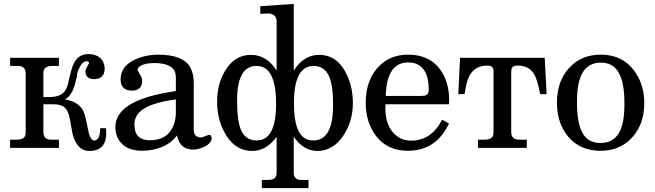

<svg xmlns="http://www.w3.org/2000/svg" viewBox="-20 -760 3365 987"><path d="M526 -74Q526 5 458 15Q449 16 440 16Q374 16 352 -76Q350 -86 341 -139Q331 -198 305 -213Q287 -224 253 -224H203V-81Q203 -45 238 -42Q239 -42 273 -42H283V0H32V-42H66Q106 -42 111 -68Q112 -74 112 -81V-382Q112 -418 77 -421Q76 -421 42 -421H32V-463H283V-421H249Q209 -421 204 -395Q203 -389 203 -382V-261H233Q295 -261 317 -297Q326 -312 331 -336Q348 -412 359 -433Q383 -482 433 -482Q490 -482 511 -441L517 -420Q518 -414 518 -408Q518 -364 481 -355L466 -353Q419 -353 419 -394Q419 -403 438 -436Q438 -445 424 -445Q403 -445 385 -405Q374 -381 376 -367Q374 -364 364 -322L352 -290L338 -269Q328 -256 313 -249Q385 -238 409 -188Q417 -170 423 -141L431 -102Q442 -37 466 -37Q495 -42 495 -101H525L526 -75Z M1068 -51Q1068 -19 1017 0Q996 8 975 9Q907 9 892 -56L890 -64Q842 1 743 13Q727 15 711 15Q625 15 590 -42Q573 -69 573 -106Q573 -237 836 -284Q854 -287 884 -292V-364Q884 -427 797 -435Q787 -436 777 -436Q718 -436 695 -416Q687 -409 687 -400L707 -363Q711 -353 711 -344Q711 -302 671 -295L659 -294Q609 -294 601 -337Q600 -344 600 -351Q600 -430 699 -464Q744 -479 793 -479Q921 -479 958 -414Q976 -382 976 -331V-94Q976 -59 1005 -54Q1009 -53 1013 -53Q1019 -53 1048 -65Q1052 -67 1054 -67Q1067 -67 1068 -51ZM884 -183V-249Q745 -230 700 -186Q671 -159 671 -120Q671 -39 750 -39Q843 -39 873 -118Q884 -147 884 -183Z M1794 -231Q1794 -134 1743 -60Q1720 -26 1690 -7Q1655 16 1612 16Q1542 16 1493 -53Q1492 -55 1490 -57V127Q1490 163 1524 165Q1519 165 1560 165H1566V207H1326V165H1358Q1397 165 1401 138Q1402 133 1402 127V-57Q1350 15 1278 16Q1180 16 1128 -91Q1096 -158 1096 -235Q1096 -339 1147 -411Q1194 -478 1270 -478Q1351 -478 1402 -397V-649Q1402 -689 1358 -691Q1366 -690 1318 -689V-728L1490 -740V-397Q1542 -478 1620 -478Q1719 -478 1767 -367Q1794 -304 1794 -231ZM1692 -229Q1692 -352 1656 -393Q1632 -421 1592 -421Q1491 -421 1491 -229Q1491 -68 1560 -43Q1574 -38 1591 -38Q1688 -38 1692 -204Q1692 -215 1692 -229ZM1399 -229Q1399 -421 1299 -421Q1204 -421 1199 -262Q1199 -250 1199 -235Q1199 -111 1232 -69Q1257 -38 1299 -38Q1396 -38 1399 -212Q1399 -219 1399 -229Z M2289 -244 2288 -225V-224H1962L1961 -206V-205Q1961 -108 2017 -63Q2049 -37 2094 -37Q2197 -37 2253 -145L2288 -125Q2222 15 2077 15Q1955 15 1896 -87Q1860 -149 1860 -231Q1860 -355 1934 -425Q1991 -479 2077 -479Q2205 -479 2260 -375Q2289 -319 2289 -244ZM2184 -299Q2184 -416 2107 -436Q2093 -439 2078 -439Q1968 -439 1963 -267H2149Q2179 -267 2183 -287Q2184 -292 2184 -299Z M2790 -276H2757Q2741 -357 2723 -383Q2696 -423 2641 -423Q2613 -423 2609 -403L2608 -388V-81Q2608 -45 2643 -42Q2644 -42 2678 -42H2688V0H2437V-42H2471Q2511 -42 2516 -68Q2517 -74 2517 -81V-395Q2517 -423 2485 -423Q2411 -423 2385 -352Q2377 -330 2368 -276H2336L2345 -463H2780Z M3292 -231Q3292 -108 3214 -38Q3155 15 3068 15Q2945 15 2883 -82Q2843 -145 2843 -231Q2843 -356 2921 -426Q2980 -479 3068 -479Q3188 -479 3250 -382Q3292 -317 3292 -231ZM3190 -231Q3190 -393 3118 -428Q3096 -438 3068 -438Q2955 -438 2947 -270Q2946 -253 2946 -231Q2946 -81 3006 -41Q3031 -25 3067 -25Q3177 -25 3188 -176Q3190 -199 3190 -231Z"/></svg>

Font: cwTeXKai
Style: Medium
Weight: 500
Version: Version 1.17